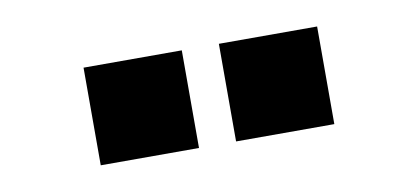

<svg xmlns="http://www.w3.org/2000/svg" viewBox="-32 -817 665 306"><g transform="rotate(-10 300.0 -664.0)"><path d="M490 -743V-585H331V-743ZM271 -743V-585H112V-743Z"/></g></svg>

Font: iA Writer Duo V
Style: Regular
Weight: 400
Designer: Mike Abbink, Paul van der Laan, Pieter van Rosmalen, Oliver Reichenstein
Foundry: Information Architects Inc.
Version: Version 2.000